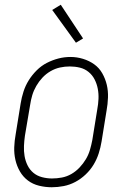

<svg xmlns="http://www.w3.org/2000/svg" viewBox="-20 -781 540 809"><path d="M198 8Q171 8 144.5 1.5Q118 -5 97.5 -20.5Q77 -36 64 -58.5Q51 -81 45 -107Q39 -133 40 -160.5Q41 -188 46 -215L67 -345Q71 -370 79 -395Q87 -420 101 -442.5Q115 -465 134.5 -484.5Q154 -504 177.5 -516Q201 -528 226 -534.5Q251 -541 277 -541Q304 -541 330 -533Q356 -525 377 -510Q398 -495 411 -472Q424 -449 430 -423.5Q436 -398 435 -370Q434 -342 429 -315L408 -185Q404 -160 396 -135Q388 -110 374.5 -87.5Q361 -65 341 -46Q321 -27 297.5 -14.5Q274 -2 248.5 3Q223 8 198 8ZM199 -29Q220 -29 241 -33Q262 -37 281 -48Q300 -59 315.5 -75.5Q331 -92 342 -110.5Q353 -129 359 -149.5Q365 -170 369 -191L390 -321Q394 -342 395 -364Q396 -386 392 -407Q388 -428 378.5 -446.5Q369 -465 353 -478Q337 -491 316.5 -496Q296 -501 274 -501Q253 -501 232.5 -496.5Q212 -492 193 -481Q174 -470 159 -454Q144 -438 133 -419Q122 -400 116 -380Q110 -360 107 -339L85 -209Q82 -188 81 -166Q80 -144 83.5 -123.5Q87 -103 96 -84.5Q105 -66 120.5 -53Q136 -40 157 -34.5Q178 -29 199 -29ZM300 -601 200 -739 236 -761 330 -619Z"/></svg>

Font: Iosevka Slab XLtObl
Style: Regular
Weight: 200
Italic angle: -9°
Monospace: yes
Designer: Belleve Invis
Foundry: Belleve Invis
Version: Version 11.1.1; ttfautohint (v1.8.3)